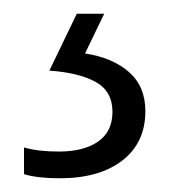

<svg xmlns="http://www.w3.org/2000/svg" viewBox="-20 -20 251 280"><path d="M192 142Q192 188 158.5 214Q125 240 67 240Q35 240 15 234V195Q35 201 66 201Q102 201 123 186.5Q144 172 144 143Q144 113 119.5 99.5Q95 86 52 83L92 0H132L104 58Q144 64 168 85Q192 106 192 142Z"/></svg>

Font: Noto Sans Thai Looped SemiCondensed Light
Style: Regular
Weight: 300
Width: 4
Designer: Sasikarn Vongin, Ben Mitchell
Foundry: The Fontpad Ltd
Version: Version 1.001; ttfautohint (v1.8.4.7-5d5b)